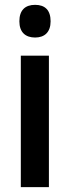

<svg xmlns="http://www.w3.org/2000/svg" viewBox="-20 -773 288 793"><path d="M125 -753C84 -753 60 -731 60 -685C60 -640 85 -618 125 -618C164 -618 189 -640 189 -685C189 -731 166 -753 125 -753ZM182 -543H66V0H182Z"/></svg>

Font: Noto Sans Arabic UI Cn SmBd
Style: Regular
Weight: 600
Width: 3
Designer: Monotype Design Team, Nadine Chahine and Nizar Qandah
Foundry: Monotype Imaging Inc.
Version: Version 2.010